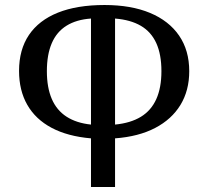

<svg xmlns="http://www.w3.org/2000/svg" viewBox="-20 -746 833 766"><path d="M343 0V-194Q250 -202 186 -236Q122 -270 89 -327.5Q56 -385 56 -463Q56 -548 95.5 -606.5Q135 -665 211 -695.5Q287 -726 397 -726Q503 -726 578.5 -694.5Q654 -663 694.5 -604Q735 -545 735 -462Q735 -385 700 -327.5Q665 -270 599 -235.5Q533 -201 439 -194V0ZM343 -249V-672Q285 -668 245.5 -643.5Q206 -619 186.5 -573.5Q167 -528 167 -462Q167 -397 186.5 -351.5Q206 -306 245.5 -280.5Q285 -255 343 -249ZM439 -249Q501 -255 542 -280Q583 -305 603.5 -350.5Q624 -396 624 -462Q624 -529 603.5 -574Q583 -619 542 -643Q501 -667 439 -672Z"/></svg>

Font: Noto Serif Georgian
Style: Regular
Weight: 400
Designer: Monotype Design Team, Akaki Razmadze
Foundry: Google LLC
Version: Version 2.002